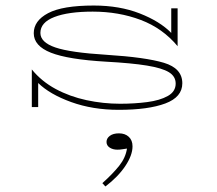

<svg xmlns="http://www.w3.org/2000/svg" viewBox="-20 -387 784 694"><path d="M409 10Q315 10 237.5 -18Q160 -46 118 -87V0H95V-136Q130 -93 181 -65.5Q232 -38 292.5 -25Q353 -12 414 -12Q466 -12 512 -18Q558 -24 586.5 -40Q615 -56 615 -85Q615 -111 590.5 -126Q566 -141 511 -150Q456 -159 364 -164Q226 -172 164 -196.5Q102 -221 102 -267Q102 -312 154 -339.5Q206 -367 319 -367Q412 -367 485 -338.5Q558 -310 599 -268V-357H622V-220Q568 -285 488.5 -315Q409 -345 315 -345Q227 -345 176.5 -325.5Q126 -306 126 -268Q126 -234 180 -215.5Q234 -197 364 -189Q506 -180 572.5 -160Q639 -140 639 -86Q639 -36 577.5 -13Q516 10 409 10ZM459 142Q459 174 433 213Q407 252 361 287L350 275Q388 241 411 212Q434 183 439 150Q431 151 422.5 152.5Q414 154 404 154Q388 154 376.5 146.5Q365 139 365 126Q365 113 377 104Q389 95 410 95Q432 95 445.5 107.5Q459 120 459 142Z"/></svg>

Font: Padyakke Expanded One
Style: Regular
Weight: 400
Designer: James Puckett
Foundry: Dunwich Type Founders
Version: Version 1.500; ttfautohint (v1.8.4.7-5d5b)